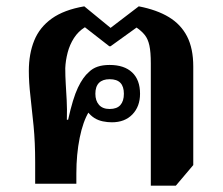

<svg xmlns="http://www.w3.org/2000/svg" viewBox="-20 -580 705 606"><path d="M456 6V-380Q456 -416 451.5 -436.5Q447 -457 437 -469.5Q427 -482 411 -493L329 -434H325L248 -494Q227 -481 213.5 -460Q200 -439 193.5 -414Q187 -389 186 -365Q186 -340 187.5 -315.5Q189 -291 190.5 -263.5Q192 -236 191 -202H195Q210 -270 226 -303.5Q242 -337 261 -353Q272 -364 288 -369.5Q304 -375 326 -375Q372 -375 397 -351.5Q422 -328 422 -284Q422 -244 398 -219Q374 -194 333 -194Q319 -194 304.5 -197Q290 -200 278 -207.5Q266 -215 256 -228H261Q242 -197 231.5 -145Q221 -93 221 -32V0H91V-68Q91 -131 86 -182.5Q81 -234 76 -277Q71 -320 71 -356Q71 -410 88 -452Q105 -494 143.5 -521.5Q182 -549 246 -560L329 -492L418 -560Q475 -549 513 -526Q551 -503 570.5 -465Q590 -427 590 -370V-59L535 6ZM326 -236Q349 -236 360 -248.5Q371 -261 371 -284Q371 -307 360 -318.5Q349 -330 326 -330Q304 -330 292.5 -318.5Q281 -307 281 -284Q281 -262 292.5 -249Q304 -236 326 -236Z"/></svg>

Font: Noto Serif Thai
Style: Regular
Weight: 400
Designer: Monotype Design Team
Foundry: Monotype Imaging Inc.
Version: Version 2.001